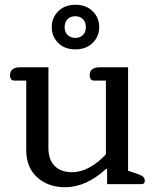

<svg xmlns="http://www.w3.org/2000/svg" viewBox="-20 -772 652 805"><path d="M197 -658Q197 -698 224.5 -725Q252 -752 296 -752Q341 -752 368.5 -725Q396 -698 396 -658Q396 -619 368.5 -592Q341 -565 296 -565Q251 -565 224 -592Q197 -619 197 -658ZM340 -658Q340 -680 327.5 -692Q315 -704 296 -704Q276 -704 263.5 -692Q251 -680 251 -658Q251 -637 264 -625Q277 -613 296 -613Q315 -613 327.5 -625Q340 -637 340 -658ZM90 -142V-434H41Q22 -434 22 -457Q22 -474 33.5 -482Q45 -490 65 -490H183V-150Q183 -104 208.5 -77Q234 -50 282 -50Q319 -50 356 -70.5Q393 -91 424 -125V-434H376Q356 -434 356 -457Q356 -474 367.5 -482Q379 -490 399 -490H517V-56L556 -43Q573 -37 580 -31Q587 -25 587 -14Q587 0 574 0H429V-64H425Q341 13 253 13Q182 13 136 -28.5Q90 -70 90 -142Z"/></svg>

Font: Maitree Medium
Style: Regular
Weight: 500
Designer: CadsonDemak Team
Foundry: CadsonDemak
Version: Version 1.010